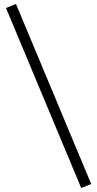

<svg xmlns="http://www.w3.org/2000/svg" viewBox="-20 -825 486 960"><path d="M386 115 10 -785 60 -805 436 95Z"/></svg>

Font: Geologica Cursive Thin
Style: Regular
Weight: 250
Designer: Sindre Bremnes, Frode Helland
Foundry: Monokrom Skriftforlag AS
Version: Version 1.010;gftools[0.9.28]